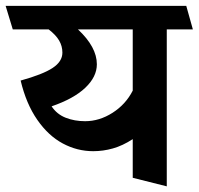

<svg xmlns="http://www.w3.org/2000/svg" viewBox="-45 -600 692 669"><path d="M627 -497.6H536.1V49.3L417.5 19.5V-115.2Q382.3 -92.3 348.4 -82.8Q314.5 -73.2 279.8 -73.2Q224.1 -73.2 173.8 -100.1Q123.5 -127 85 -182.4Q46.4 -237.8 26.9 -319.3Q104.5 -340.8 138.4 -363.3Q172.4 -385.7 172.4 -416.5Q172.4 -439.5 160.9 -459Q149.4 -478.5 124.5 -497.6H-0.5L-25.4 -579.6H604ZM417.5 -284.2V-497.6H226.6Q292.5 -436 292.5 -376Q292.5 -332.5 252.2 -294.2Q211.9 -255.9 134.8 -229.5Q153.3 -201.7 184.1 -189.7Q214.8 -177.7 251.5 -177.7Q301.3 -177.7 347.2 -207Q393.1 -236.3 417.5 -284.2Z"/></svg>

Font: Vesper Libre
Style: Bold
Weight: 700
Designer: Robert Keller & Kimya Gandhi
Foundry: Mota Italic
Version: Version 1.058